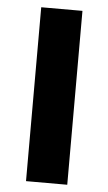

<svg xmlns="http://www.w3.org/2000/svg" viewBox="-52 -735 434 770"><g transform="rotate(5 165.5 -350.0)"><path d="M82.5 0V-700H248.5V0Z"/></g></svg>

Font: Geologica
Style: Bold
Weight: 700
Designer: Sindre Bremnes, Frode Helland
Foundry: Monokrom Skriftforlag AS
Version: Version 1.010; ttfautohint (v1.8.4.7-5d5b);gftools[0.9.28]